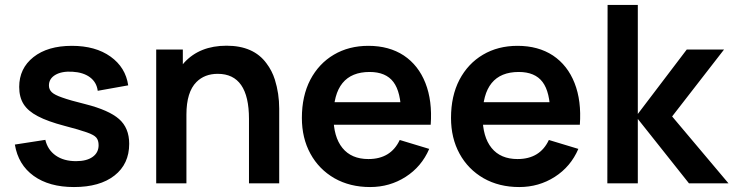

<svg xmlns="http://www.w3.org/2000/svg" viewBox="-20 -740 2960 775"><path d="M278.5 15Q178.5 15 116 -30Q53.5 -75 40 -156.5L163 -175.5Q172.5 -135 205 -112.2Q237.5 -89.5 287 -89.5Q330 -89.5 354 -106.8Q378 -124 378 -154Q378 -173.5 368.8 -184.5Q359.5 -195.5 331 -205.5Q300.5 -216.5 240.5 -232Q172 -250 132.5 -271Q93 -291.5 75.2 -319.8Q57.5 -348 57.5 -389Q57.5 -464 115 -509.5Q172.5 -555 270 -555Q365.5 -555 426.2 -511.5Q487 -468 497.5 -395.5L374.5 -373.5Q370 -408 343.2 -428Q316.5 -448 272 -450.5Q229.5 -453 203.5 -437.8Q177.5 -422.5 177.5 -395Q177.5 -379 188.8 -368Q200 -357 230.5 -346.5Q262 -335 325 -319.5Q419.5 -295.5 460.5 -259.5Q501.5 -223.5 501.5 -159.5Q501.5 -78 442.2 -31.5Q383 15 278.5 15Z M1107 0H985V-260Q985 -442 859 -442Q806 -442 773 -409Q732.5 -368.5 732.5 -277.5L661 -308Q661 -419 723.5 -487.2Q786 -555.5 894.5 -555.5Q1003.5 -555.5 1055.5 -484.5Q1078 -455 1089.5 -418.5Q1107 -362.5 1107 -301.5ZM732.5 0H610.5V-540H718V-372.5H732.5Z M1474 15Q1392.5 15 1330 -20.5Q1267.5 -56.5 1233 -119.5Q1198.5 -182.5 1198.5 -264Q1198.5 -352.5 1232.5 -418Q1267 -483.5 1327.5 -519.2Q1388 -555 1467 -555Q1550.5 -555 1610 -516Q1669 -476.5 1697.2 -404.8Q1725.5 -333 1718.5 -236.5H1599V-280.5Q1598.5 -368.5 1568 -409Q1537.5 -449.5 1472 -449.5Q1326 -449.5 1326 -270Q1326 -187.5 1362.2 -142.8Q1398.5 -98 1467 -98Q1557.5 -98 1593.5 -175L1712.5 -139Q1681.5 -67 1617.2 -26Q1553 15 1474 15ZM1288 -236.5V-327.5H1659.5V-236.5Z M2076 15Q1994.5 15 1932 -20.5Q1869.5 -56.5 1835 -119.5Q1800.5 -182.5 1800.5 -264Q1800.5 -352.5 1834.5 -418Q1869 -483.5 1929.5 -519.2Q1990 -555 2069 -555Q2152.5 -555 2212 -516Q2271 -476.5 2299.2 -404.8Q2327.5 -333 2320.5 -236.5H2201V-280.5Q2200.5 -368.5 2170 -409Q2139.5 -449.5 2074 -449.5Q1928 -449.5 1928 -270Q1928 -187.5 1964.2 -142.8Q2000.5 -98 2069 -98Q2159.5 -98 2195.5 -175L2314.5 -139Q2283.5 -67 2219.2 -26Q2155 15 2076 15ZM1890 -236.5V-327.5H2261.5V-236.5Z M2554.5 0H2431.5L2432.5 -720H2554.5V-280L2752 -540H2902.5L2693 -270L2920.5 0H2761L2554.5 -260Z"/></svg>

Font: Vortex Mix
Style: Bold
Weight: 700
Designer: Mikhail Sharanda
Foundry: Mikhail Sharanda
Version: Version 4.504;Glyphs 3.1.2 (3151)